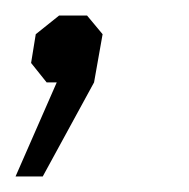

<svg xmlns="http://www.w3.org/2000/svg" viewBox="-21 -106 243 247"><path d="M52 0H39L19 -25L25 -62L55 -86H91L111 -62L100 0L34 121H-1Z"/></svg>

Font: Chakra Petch Light
Style: Italic
Weight: 300
Italic angle: -10°
Designer: Katatrad Aksorn Co.,Ltd.
Foundry: Cadson Demak Co.,Ltd.
Version: Version 1.000; ttfautohint (v1.6)